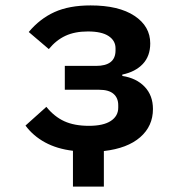

<svg xmlns="http://www.w3.org/2000/svg" viewBox="-20 -548 680 708"><path d="M74 -85 151 -154Q180 -118 217 -101Q254 -84 308 -84Q361 -84 388.5 -102Q416 -120 416 -151V-160Q416 -187 398.5 -202Q381 -217 346 -217H219V-305H334Q406 -305 406 -362V-370Q406 -398 380.5 -415Q355 -432 304 -432Q256 -432 221.5 -416Q187 -400 160 -367L86 -430Q127 -479 181 -503.5Q235 -528 314 -528Q418 -528 476 -489.5Q534 -451 534 -388Q534 -341 506.5 -312Q479 -283 431 -273V-268Q483 -260 513.5 -228Q544 -196 544 -146Q544 -83 497 -42Q450 -1 363 9V140H249V8Q190 1 146 -23Q102 -47 74 -85Z"/></svg>

Font: Writer SemiBold
Style: Regular
Weight: 600
Monospace: yes
Designer: Mike Abbink, Paul van der Laan, Pieter van Rosmalen
Foundry: Bold Monday
Version: Version 2.001 2020